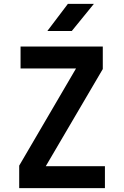

<svg xmlns="http://www.w3.org/2000/svg" viewBox="-20 -970 640 990"><path d="M350 -810 464 -950H330L224 -810ZM521 0V-113H216L510 -614V-730H86V-617H372L79 -116V0Z"/></svg>

Font: Tekne LDO
Style: Bold
Weight: 700
Monospace: yes
Designer: Alessio Laiso, Mario Rullo, Paolo Rosset
Foundry: Alessio Laiso
Version: Version 1.000;hotconv 1.0.109;makeotfexe 2.5.65596